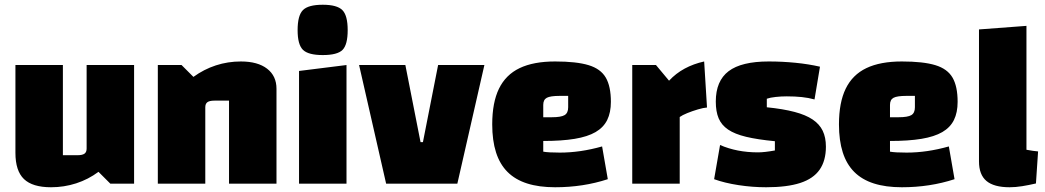

<svg xmlns="http://www.w3.org/2000/svg" viewBox="-20 -774 4404 809"><path d="M545 -500V0H445L395 -50Q352 -18 301 -1.5Q250 15 195 15Q117 15 81 -19.5Q45 -54 45 -130V-500H245V-120H306Q327 -120 336 -126.5Q345 -133 345 -148V-500Z M645 0V-500H745L795 -450Q839 -482 889.5 -498.5Q940 -515 995 -515Q1066 -515 1105.5 -484.5Q1145 -454 1145 -400V0H945V-350H884Q863 -350 854 -343.5Q845 -337 845 -322V0Z M1240 -475 1440 -500V0H1240ZM1340 -542Q1279 -542 1256.5 -564Q1234 -586 1234 -647Q1234 -709 1256.5 -731.5Q1279 -754 1340 -754Q1400 -754 1422.5 -731.5Q1445 -709 1445 -647Q1445 -586 1423.5 -564Q1402 -542 1340 -542Z M1493 -500H1688L1752 -175H1762L1826 -500H2021L1907 0H1607Z M2319 15Q2251 15 2201 -1Q2151 -17 2118.5 -49.5Q2086 -82 2070 -132Q2054 -182 2054 -250Q2054 -342 2082.5 -400.5Q2111 -459 2169.5 -487Q2228 -515 2319 -515Q2409 -515 2460 -499.5Q2511 -484 2532.5 -447Q2554 -410 2554 -345Q2554 -300 2538.5 -268.5Q2523 -237 2489.5 -217.5Q2456 -198 2401.5 -189Q2347 -180 2269 -180H2239V-280H2305Q2344 -280 2359 -289Q2374 -298 2374 -322V-370H2338Q2299 -370 2284 -362Q2269 -354 2269 -332V-135Q2290 -131 2339 -131Q2382 -131 2426.5 -137.5Q2471 -144 2517 -157L2541 -19Q2489 -2 2433.5 6.5Q2378 15 2319 15Z M2744 -500 2799 -434Q2828 -465 2865 -485Q2902 -505 2947 -515L2959 -321Q2944 -320 2920.5 -313Q2897 -306 2876 -297.5Q2855 -289 2844 -281V0H2644V-500Z M2996 -346Q2996 -433 3050 -474Q3104 -515 3219 -515Q3276 -515 3331.5 -509.5Q3387 -504 3435 -493L3412 -355Q3387 -362 3358.5 -365Q3330 -368 3295 -368Q3272 -368 3248.5 -365.5Q3225 -363 3211 -358V-322Q3280 -315 3327.5 -302.5Q3375 -290 3404 -270.5Q3433 -251 3446.5 -223Q3460 -195 3460 -156Q3460 -97 3433.5 -59Q3407 -21 3351.5 -3Q3296 15 3208 15Q3150 15 3091.5 6Q3033 -3 2989 -19L3014 -163Q3085 -132 3174 -132Q3187 -132 3205 -134Q3223 -136 3245 -140V-179Q3172 -186 3124 -197.5Q3076 -209 3048 -228Q3020 -247 3008 -275.5Q2996 -304 2996 -346Z M3780 15Q3712 15 3662 -1Q3612 -17 3579.5 -49.5Q3547 -82 3531 -132Q3515 -182 3515 -250Q3515 -342 3543.5 -400.5Q3572 -459 3630.5 -487Q3689 -515 3780 -515Q3870 -515 3921 -499.5Q3972 -484 3993.5 -447Q4015 -410 4015 -345Q4015 -300 3999.5 -268.5Q3984 -237 3950.5 -217.5Q3917 -198 3862.5 -189Q3808 -180 3730 -180H3700V-280H3766Q3805 -280 3820 -289Q3835 -298 3835 -322V-370H3799Q3760 -370 3745 -362Q3730 -354 3730 -332V-135Q3751 -131 3800 -131Q3843 -131 3887.5 -137.5Q3932 -144 3978 -157L4002 -19Q3950 -2 3894.5 6.5Q3839 15 3780 15Z M4305 -143Q4320 -140 4332 -138.5Q4344 -137 4354 -136L4345 -1Q4315 6 4287 10.5Q4259 15 4234 15Q4168 15 4136.5 -11.5Q4105 -38 4105 -94V-650L4305 -665Z"/></svg>

Font: Changa ExtraBold
Style: Regular
Weight: 800
Designer: Eduardo Rodriguez Tunni
Foundry: Eduardo Rodriguez Tunni
Version: Version 3.002; ttfautohint (v1.8.2)